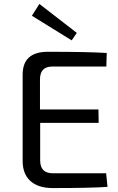

<svg xmlns="http://www.w3.org/2000/svg" viewBox="-20 -954 598 975"><path d="M142 -874 180 -934 370 -787 344 -749ZM245 -616Q182 -616 183 -548V-398H480L481 -330H184V-139Q184 -74 249 -74H519L526 -5Q439 1 248 1Q173 1 133 -36Q95 -72 95 -137V-573Q94 -691 223 -691Q429 -691 522 -685L520 -616Z"/></svg>

Font: Taylor Sans
Style: Regular
Weight: 400
Italic angle: -8°
Designer: Natanael Gama
Version: Version 1.001 September 8, 2015